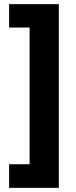

<svg xmlns="http://www.w3.org/2000/svg" viewBox="-20 -744 368 927"><path d="M24 49H123V-611H24V-724H264V163H24Z"/></svg>

Font: Noto Sans Thaana ExtraBold
Style: Regular
Weight: 800
Designer: David Williams
Foundry: Google Inc.
Version: Version 3.001; ttfautohint (v1.8.4.7-5d5b)